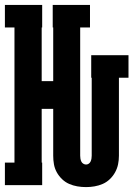

<svg xmlns="http://www.w3.org/2000/svg" viewBox="-22 -755 544 783"><path d="M329 8Q311 8 293.5 5Q276 2 260 -5Q244 -12 231 -24.5Q218 -37 209.5 -52.5Q201 -68 198 -85Q195 -102 195 -120V-311H148V-92H150V0H-2V-92H37V-643H-2V-735H150V-643H148V-424H195V-643H193V-735H345V-643H305V-120Q305 -114 306 -108Q307 -102 309.5 -96.5Q312 -91 317.5 -87.5Q323 -84 329 -84Q335 -84 340 -87.5Q345 -91 347.5 -96.5Q350 -102 351 -108Q352 -114 352 -120V-438H350V-530H502V-438H463V-120Q463 -102 459.5 -85Q456 -68 447.5 -52.5Q439 -37 426 -24.5Q413 -12 397 -5Q381 2 363.5 5Q346 8 329 8Z"/></svg>

Font: Iosevka Slab Heavy
Style: Regular
Weight: 900
Monospace: yes
Designer: Belleve Invis
Foundry: Belleve Invis
Version: Version 11.1.0; ttfautohint (v1.8.3)